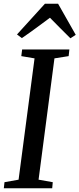

<svg xmlns="http://www.w3.org/2000/svg" viewBox="-24 -1008 425 1028"><path d="M-3.5 0 0 -32.5 75.5 -46 161 -695.5 90 -707.5 94.5 -743H347.5L343.5 -707.5L267.5 -695.5L182.5 -46L258.5 -32.5L255.5 0ZM67 -823.5 216.5 -988H287L381.5 -821.5L353 -803Q325 -830 298 -857.8Q271 -885.5 243.5 -913Q207 -886 170.5 -859Q134 -832 93 -804Z"/></svg>

Font: Merriweather 60pt
Style: Italic
Weight: 400
Italic angle: -7.8°
Version: Version 2.101